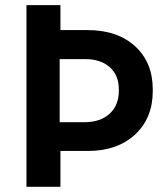

<svg xmlns="http://www.w3.org/2000/svg" viewBox="-20 -720 646 740"><path d="M82 0V-700.2H212.9V-604H317.9Q432.6 -604 500.7 -541.7Q568.8 -479.5 568.8 -375V-369.1Q568.8 -264.6 500.5 -201.4Q432.1 -138.2 318.8 -138.2H212.9V0ZM210 -249H305.2Q366.7 -249 402.3 -281.5Q438 -314 438 -370.1V-376Q438 -429.7 403.1 -460.9Q368.2 -492.2 308.1 -492.2H210Z"/></svg>

Font: Fixel Text SemiBold
Style: Regular
Weight: 600
Width: 4
Designer: AlfaBravo + MacPaw
Foundry: Kyrylo Tkachov, Marchela Mozhyna, Serhii Makarenko, Maria Weinstein, Zakhar Kryvoshyya
Version: Version 1.211